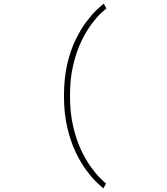

<svg xmlns="http://www.w3.org/2000/svg" viewBox="-20 -819 915 1052"><path d="M546.5 213Q533.5 203 508 178.5Q482.5 154 452.2 113Q422 72 394.2 14Q366.5 -44 348.5 -120.8Q330.5 -197.5 330.5 -294Q330.5 -391.5 348.5 -468.2Q366.5 -545 394.8 -602.5Q423 -660 453.5 -700.2Q484 -740.5 509.8 -764.8Q535.5 -789 548.5 -799L563 -772.5Q555 -767 532.5 -746Q510 -725 481.5 -687Q453 -649 426 -593.2Q399 -537.5 381.2 -463Q363.5 -388.5 363.5 -294Q363.5 -201 380.8 -126.8Q398 -52.5 424.5 3.2Q451 59 479.2 97.5Q507.5 136 530 158Q552.5 180 561 186.5Z"/></svg>

Font: Trispace SemiExpanded Thin
Style: Regular
Weight: 100
Width: 6
Designer: Tyler Finck
Foundry: Etcetera Type Company
Version: Version 1.210; ttfautohint (v1.8.3)